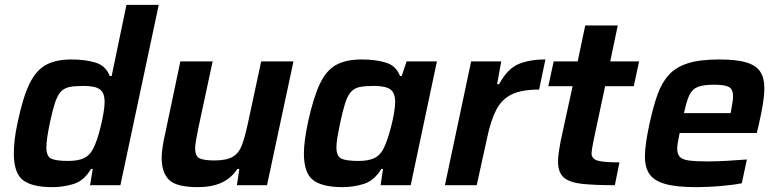

<svg xmlns="http://www.w3.org/2000/svg" viewBox="-20 -763 3212 791"><path d="M196 8Q112 8 74.5 -21Q37 -50 37 -131Q37 -156 40.5 -188Q44 -220 53 -260Q74 -361 101 -417Q128 -473 169 -495.5Q210 -518 273 -518Q332 -518 374 -505Q416 -492 432 -450H440L501 -743H634L476 0H351L362 -67H355Q326 -18 283 -5Q240 8 196 8ZM260 -100Q302 -100 326 -111.5Q350 -123 363 -149Q371 -163 379.5 -188Q388 -213 395 -242Q402 -271 406.5 -298Q411 -325 411 -343Q411 -380 392 -394.5Q373 -409 324 -409Q288 -409 266 -404.5Q244 -400 230 -384.5Q216 -369 206 -338Q196 -307 185 -255Q171 -187 171 -156Q171 -119 191 -109.5Q211 -100 260 -100Z M795 8Q707 8 676.5 -22Q646 -52 646 -113Q646 -132 650 -158.5Q654 -185 661 -215L723 -510H856L797 -235Q792 -209 788 -187.5Q784 -166 784 -152Q784 -119 802.5 -110.5Q821 -102 864 -102Q914 -102 939.5 -117.5Q965 -133 977 -166Q989 -199 1000 -249L1056 -510H1189L1080 0H956L966 -67H958Q933 -29 893 -10.5Q853 8 795 8Z M1392 8Q1308 8 1270 -21Q1232 -50 1232 -131Q1232 -180 1249 -260Q1271 -361 1297.5 -417Q1324 -473 1364.5 -495.5Q1405 -518 1469 -518Q1528 -518 1570 -505Q1612 -492 1628 -450H1635L1655 -510H1780L1672 0H1548L1558 -67H1551Q1521 -18 1478 -5Q1435 8 1392 8ZM1456 -100Q1498 -100 1522 -111.5Q1546 -123 1559 -149Q1567 -163 1575.5 -188Q1584 -213 1591.5 -242Q1599 -271 1603.5 -298Q1608 -325 1608 -343Q1608 -380 1588.5 -394.5Q1569 -409 1519 -409Q1484 -409 1462 -404.5Q1440 -400 1426 -384.5Q1412 -369 1402 -338Q1392 -307 1381 -255Q1374 -221 1370 -197Q1366 -173 1366 -156Q1366 -119 1386.5 -109.5Q1407 -100 1456 -100Z M1813 0 1921 -510H2045L2028 -416H2036Q2070 -479 2115 -498.5Q2160 -518 2227 -518L2201 -394Q2129 -394 2088 -374Q2047 -354 2024.5 -310.5Q2002 -267 1987 -196L1944 0Z M2513 0Q2430 0 2378.5 -5.5Q2327 -11 2303 -31.5Q2279 -52 2279 -98Q2279 -115 2282 -136Q2285 -157 2290 -183L2339 -408H2239L2261 -510H2360L2391 -658H2525L2494 -510H2613L2591 -408H2473L2427 -192Q2426 -187 2423.5 -174.5Q2421 -162 2419 -149.5Q2417 -137 2417 -132Q2417 -109 2441.5 -101.5Q2466 -94 2532 -94Z M2849 8Q2767 8 2721 -5Q2675 -18 2656 -45.5Q2637 -73 2637 -117Q2637 -144 2642 -178.5Q2647 -213 2656 -254Q2671 -323 2688.5 -372.5Q2706 -422 2735.5 -454.5Q2765 -487 2814.5 -502.5Q2864 -518 2943 -518Q3015 -518 3055.5 -505.5Q3096 -493 3112.5 -467Q3129 -441 3129 -401Q3129 -372 3123 -334.5Q3117 -297 3107 -254L3098 -215H2780Q2776 -195 2773 -178.5Q2770 -162 2770 -150Q2770 -128 2781 -116.5Q2792 -105 2820 -101.5Q2848 -98 2899 -98Q2931 -98 2975.5 -100.5Q3020 -103 3057 -106L3036 -8Q3001 -1 2948.5 3.5Q2896 8 2849 8ZM2798 -297H2990L2992 -307Q2995 -326 2997.5 -340Q3000 -354 3000 -365Q3000 -397 2981.5 -405.5Q2963 -414 2922 -414Q2878 -414 2855 -405Q2832 -396 2820 -371Q2808 -346 2798 -297Z"/></svg>

Font: Saira SemiBold
Style: Italic
Weight: 600
Italic angle: -12°
Designer: Hector Gatti with collaboration of the Omnibus-Type team
Foundry: Omnibus-Type
Version: Version 1.100; ttfautohint (v1.8.3)